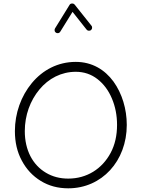

<svg xmlns="http://www.w3.org/2000/svg" viewBox="-20 -1030 785 1070"><path d="M360.4 19.5C547.4 19.5 686.5 -132.3 686.5 -334C686.5 -421.9 660.6 -508.8 612.3 -575.7C563.5 -642.1 492.7 -685.1 402.3 -685.1C302.2 -685.1 217.8 -639.6 157.7 -567.4C97.2 -494.6 63 -398.9 63 -299.3C63 -237.3 75.7 -182.6 101.6 -134.8C127.4 -86.4 162.6 -48.8 207.5 -21.5C252 5.9 303.2 19.5 360.4 19.5ZM360.4 -34.7C314 -34.7 272.5 -45.4 235.8 -67.4C162.6 -110.8 118.2 -192.4 118.2 -299.3C118.2 -387.7 148.4 -469.7 199.7 -531.2C250.5 -592.8 321.8 -629.9 402.3 -629.9C448.2 -629.9 488.3 -616.2 522.9 -589.4C557.6 -562.5 584.5 -526.4 603.5 -481.4C622.6 -436.5 632.3 -387.2 632.3 -334C632.3 -274.9 620.6 -223.1 596.7 -178.2C548.8 -88.4 463.4 -34.7 360.4 -34.7ZM292 -847.7C294.9 -846.2 297.9 -845.2 300.8 -845.2C304.2 -845.2 311.5 -845.7 315.9 -853.5L384.3 -963.9L462.4 -865.2C468.3 -857.9 475.1 -858.9 477.1 -858.9C481 -858.9 484.4 -859.9 486.8 -862.3C494.1 -868.2 493.2 -875 493.2 -877C493.2 -880.9 492.2 -884.3 489.7 -886.7L396 -1004.4C390.1 -1011.7 381.3 -1010.3 381.3 -1010.3C375 -1010.3 370.6 -1007.8 367.7 -1002.9L286.6 -871.6C285.2 -868.7 284.2 -865.7 284.2 -862.3C284.2 -859.9 284.2 -853 292 -847.7Z"/></svg>

Font: Mikhak Light
Style: Regular
Weight: 300
Designer: Amin Abedi
Version: Version 3.2